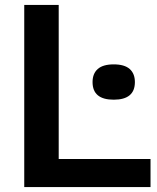

<svg xmlns="http://www.w3.org/2000/svg" viewBox="-20 -760 638 780"><path d="M78.5 0V-740H218.5V-114H591.5V0ZM442 -355Q356 -355 356 -426.5Q356 -461 377.2 -479.8Q398.5 -498.5 442 -498.5Q485.5 -498.5 506.8 -479.8Q528 -461 528 -426.5Q528 -355 442 -355Z"/></svg>

Font: Encode Sans SemiExpanded SemiExpanded SemiBold
Style: Regular
Weight: 600
Width: 6
Designer: Multiple Designers
Foundry: Impallari Type
Version: Version 3.000; ttfautohint (v1.8.3) -l 8 -r 50 -G 200 -x 14 